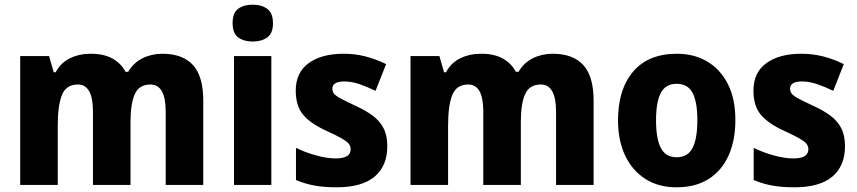

<svg xmlns="http://www.w3.org/2000/svg" viewBox="-20 -788 3653 818"><path d="M672 -559Q758 -559 802 -511Q846 -463 846 -359V0H686V-312Q686 -428 621 -428Q573 -428 554.5 -387.5Q536 -347 536 -268V0H376V-313Q376 -428 312 -428Q262 -428 244 -383.5Q226 -339 226 -252V0H66V-549H189L209 -480H217Q238 -520 277.5 -539.5Q317 -559 367 -559Q422 -559 458.5 -539Q495 -519 515 -482H526Q549 -521 587.5 -540Q626 -559 672 -559Z M1057 -768Q1095 -768 1119 -750Q1143 -732 1143 -689Q1143 -646 1118.5 -628.5Q1094 -611 1057 -611Q1019 -611 995 -628.5Q971 -646 971 -689Q971 -733 994.5 -750.5Q1018 -768 1057 -768ZM1136 -549V0H977V-549Z M1630 -165Q1630 -81 1576 -35.5Q1522 10 1414 10Q1363 10 1322.5 3Q1282 -4 1241 -21V-158Q1282 -138 1328 -125.5Q1374 -113 1410 -113Q1474 -113 1474 -152Q1474 -164 1467 -174Q1460 -184 1438 -197Q1416 -210 1370 -231Q1304 -261 1272 -298.5Q1240 -336 1240 -402Q1240 -479 1295 -519Q1350 -559 1444 -559Q1492 -559 1535.5 -548Q1579 -537 1625 -515L1580 -401Q1545 -418 1511.5 -429.5Q1478 -441 1447 -441Q1396 -441 1396 -410Q1396 -398 1403 -389Q1410 -380 1431 -368.5Q1452 -357 1495 -337Q1537 -318 1567 -296Q1597 -274 1613.5 -243Q1630 -212 1630 -165Z M2335 -559Q2421 -559 2465 -511Q2509 -463 2509 -359V0H2349V-312Q2349 -428 2284 -428Q2236 -428 2217.5 -387.5Q2199 -347 2199 -268V0H2039V-313Q2039 -428 1975 -428Q1925 -428 1907 -383.5Q1889 -339 1889 -252V0H1729V-549H1852L1872 -480H1880Q1901 -520 1940.5 -539.5Q1980 -559 2030 -559Q2085 -559 2121.5 -539Q2158 -519 2178 -482H2189Q2212 -521 2250.5 -540Q2289 -559 2335 -559Z M3113 -276Q3113 -191 3084.5 -126.5Q3056 -62 3000 -26Q2944 10 2862 10Q2785 10 2729 -26Q2673 -62 2643 -126Q2613 -190 2613 -276Q2613 -407 2677.5 -483Q2742 -559 2864 -559Q2937 -559 2993 -526Q3049 -493 3081 -430Q3113 -367 3113 -276ZM2775 -275Q2775 -197 2795.5 -157.5Q2816 -118 2863 -118Q2910 -118 2930.5 -157.5Q2951 -197 2951 -276Q2951 -354 2930.5 -392.5Q2910 -431 2863 -431Q2816 -431 2795.5 -392.5Q2775 -354 2775 -275Z M3580 -165Q3580 -81 3526 -35.5Q3472 10 3364 10Q3313 10 3272.5 3Q3232 -4 3191 -21V-158Q3232 -138 3278 -125.5Q3324 -113 3360 -113Q3424 -113 3424 -152Q3424 -164 3417 -174Q3410 -184 3388 -197Q3366 -210 3320 -231Q3254 -261 3222 -298.5Q3190 -336 3190 -402Q3190 -479 3245 -519Q3300 -559 3394 -559Q3442 -559 3485.5 -548Q3529 -537 3575 -515L3530 -401Q3495 -418 3461.5 -429.5Q3428 -441 3397 -441Q3346 -441 3346 -410Q3346 -398 3353 -389Q3360 -380 3381 -368.5Q3402 -357 3445 -337Q3487 -318 3517 -296Q3547 -274 3563.5 -243Q3580 -212 3580 -165Z"/></svg>

Font: Noto Sans Kannada SemiCondensed ExtraBold
Style: Regular
Weight: 800
Width: 4
Designer: Jelle Bosma - Monotype Design Team
Foundry: Monotype Imaging Inc.
Version: Version 2.005; ttfautohint (v1.8.4.7-5d5b)